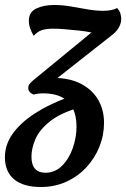

<svg xmlns="http://www.w3.org/2000/svg" viewBox="-63 -550 506 770"><path d="M101 200Q30.5 200 -6.4 169.2Q-43.3 138.3 -43.3 80.3Q-43.3 30.7 -12.8 -12.7Q17.7 -56.2 74.5 -93.6Q131.3 -131 209.8 -159.7L251.7 -117.7Q176.7 -95.5 135.6 -61.8Q94.5 -28.2 78.8 8.4Q63.2 45 63.2 78.3Q63.2 110.8 77.4 126.8Q91.7 142.8 118.7 142.8Q157.7 142.8 185.7 114.9Q213.7 87 228.8 44.2Q243.8 1.3 243.8 -42.2Q243.8 -85.5 229.2 -115.2Q214.5 -145 184.8 -160.3Q155.2 -175.7 110.3 -175.7Q100 -175.7 88.8 -174.2Q77.7 -172.8 71.3 -170.8L148.3 -237.8Q216.3 -237.7 261.9 -213.8Q307.5 -190 330.8 -149.6Q354.2 -109.2 354.2 -57.8Q354.2 -7.8 335.7 38.4Q317.2 84.7 283.2 121.2Q249.3 157.7 202.8 178.8Q156.3 200 101 200ZM71.3 -170.8Q59.5 -176 54.8 -182.7Q50.2 -189.3 50.2 -195.3Q50.2 -205.3 54.3 -211.5Q58.5 -217.7 69.2 -227.2L303.8 -419.7Q283.3 -424.3 253.9 -427.4Q224.5 -430.5 196.8 -432.8Q169 -435 150.7 -435Q122 -435 104.1 -428.8Q86.2 -422.5 72.2 -406.3Q63.3 -420.7 58 -436.1Q52.7 -451.5 52.7 -467Q52.7 -501.7 82.5 -515.8Q112.3 -530 153.7 -530Q186.2 -530 219.5 -524.4Q252.8 -518.8 286 -512.8Q319.2 -506.7 350.8 -506.7Q386 -506.7 406.8 -517.8Q415.5 -508.2 419.3 -497.3Q423.2 -486.5 423.2 -472.8Q423.2 -458.7 414.7 -441.8Q406.2 -425 386.7 -409.8L152.8 -225.7Z"/></svg>

Font: Sansita Swashed Light
Style: Regular
Weight: 300
Designer: Pablo Cosgaya
Foundry: Omnibus-Type
Version: Version 1.003